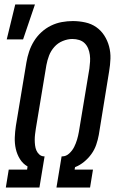

<svg xmlns="http://www.w3.org/2000/svg" viewBox="-20 -837 540 857"><path d="M6 0 19 -80H101L103 -94Q82 -106 69 -127Q56 -148 50.5 -172.5Q45 -197 46 -223.5Q47 -250 51 -276L98 -559Q102 -583 110 -607Q118 -631 131.5 -653Q145 -675 164.5 -693Q184 -711 207.5 -722.5Q231 -734 256 -738.5Q281 -743 305 -743Q333 -743 360.5 -737Q388 -731 409.5 -716Q431 -701 445.5 -678.5Q460 -656 467 -629.5Q474 -603 473 -575Q472 -547 467 -518L421 -235Q417 -213 409.5 -191Q402 -169 388 -149.5Q374 -130 355 -114.5Q336 -99 315 -91L313 -80H395L382 0H232L255 -139H258Q275 -139 289 -152Q303 -165 311 -181Q319 -197 324 -214Q329 -231 332 -248L379 -531Q381 -547 382 -562Q383 -577 381 -592Q379 -607 373.5 -620.5Q368 -634 358 -644Q348 -654 333.5 -658.5Q319 -663 303 -663Q282 -663 260 -654Q238 -645 222.5 -627.5Q207 -610 199 -589Q191 -568 187 -546L140 -263Q138 -250 136.5 -237.5Q135 -225 135 -213Q135 -201 136.5 -188.5Q138 -176 142.5 -165.5Q147 -155 156 -147Q165 -139 178 -139H179L156 0ZM10 -661 48 -817H136L83 -661Z"/></svg>

Font: Iosevka Curly Medium
Style: Italic
Weight: 500
Italic angle: -9°
Monospace: yes
Designer: Belleve Invis
Foundry: Belleve Invis
Version: Version 22.1.2; ttfautohint (v1.8.4)